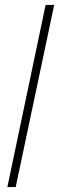

<svg xmlns="http://www.w3.org/2000/svg" viewBox="-20 -763 241 783"><path d="M10 0 166 -743H201L44 0Z"/></svg>

Font: Saira Condensed Thin
Style: Italic
Weight: 250
Width: 3
Italic angle: -12°
Designer: Hector Gatti with collaboration of the Omnibus-Type team
Foundry: Omnibus-Type
Version: Version 1.101